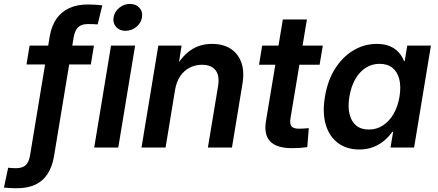

<svg xmlns="http://www.w3.org/2000/svg" viewBox="-101 -766 2274 997"><path d="M386.7 -529.3 370.6 -431.2H36.6L52.7 -529.3ZM-13.2 211.4Q-26.4 211.4 -37.4 210.9Q-48.3 210.4 -58.8 209.7Q-69.3 209 -80.6 208L-58.6 105Q-48.8 106 -38.8 106.7Q-28.8 107.4 -18.1 107.4Q15.6 107.4 32.5 91.6Q49.3 75.7 55.2 39.6L157.7 -579.6Q167 -632.3 192.4 -668.7Q217.8 -705.1 258.8 -723.9Q299.8 -742.7 354.5 -742.7Q375.5 -742.7 394.8 -741.5Q414.1 -740.2 430.2 -738.3L406.2 -639.2Q397 -640.1 383.1 -640.6Q369.1 -641.1 355 -641.1Q322.3 -641.1 305.2 -625Q288.1 -608.9 281.7 -573.2L179.7 43.9Q170.4 99.1 146.7 136.2Q123 173.3 83.3 192.4Q43.5 211.4 -13.2 211.4Z M388.2 0 475.6 -529.3H600.6L513.2 0ZM550.8 -606Q519.5 -606 501.7 -626.2Q483.9 -646.5 488.8 -675.8Q493.7 -705.6 518.3 -725.6Q543 -745.6 573.7 -745.6Q605 -745.6 623 -725.6Q641.1 -705.6 636.2 -675.8Q631.8 -646.5 606.9 -626.2Q582 -606 550.8 -606Z M808.1 -299.8 758.8 0H633.8L721.2 -529.3H841.8L821.3 -396L802.7 -399.9Q837.9 -469.2 886.7 -503.7Q935.5 -538.1 1000 -538.1Q1057.1 -538.1 1096.2 -513.2Q1135.3 -488.3 1152.1 -441.7Q1168.9 -395 1157.7 -329.1L1103.5 0H978.5L1031.2 -317.9Q1040.5 -374 1017.8 -401.9Q995.1 -429.7 948.2 -429.7Q913.6 -429.7 884.3 -414.8Q855 -399.9 835.2 -371.1Q815.4 -342.3 808.1 -299.8Z M1575.2 -529.3 1558.6 -429.7H1244.1L1260.3 -529.3ZM1367.7 -665H1492.7L1407.2 -150.4Q1402.8 -122.1 1412.8 -109.9Q1422.9 -97.7 1452.1 -97.7Q1462.4 -97.7 1477.5 -98.6Q1492.7 -99.6 1502.4 -100.6L1494.6 -2Q1478 0.5 1456.8 2Q1435.5 3.4 1415 3.4Q1335.9 3.4 1302.2 -31.7Q1268.6 -66.9 1279.8 -135.7Z M1765.1 10.3Q1699.2 10.3 1654.1 -23.4Q1608.9 -57.1 1590.6 -118.7Q1572.3 -180.2 1586.4 -264.2Q1600.6 -349.1 1639.6 -410.4Q1678.7 -471.7 1734.9 -504.9Q1791 -538.1 1855.5 -538.1Q1895.5 -538.1 1923.8 -525.9Q1952.1 -513.7 1970 -493.4Q1987.8 -473.1 1997.1 -448.7H2000.5L2013.7 -529.3H2136.7L2049.3 0H1926.8L1940.4 -81.5H1936Q1918.5 -56.2 1893.6 -35.4Q1868.7 -14.6 1836.7 -2.2Q1804.7 10.3 1765.1 10.3ZM1814 -93.3Q1855 -93.3 1887.7 -114.7Q1920.4 -136.2 1942.9 -174.8Q1965.3 -213.4 1973.6 -264.6Q1981.9 -316.4 1972.4 -354.5Q1962.9 -392.6 1937 -413.6Q1911.1 -434.6 1870.1 -434.6Q1830.1 -434.6 1797.9 -413.8Q1765.6 -393.1 1743.9 -355Q1722.2 -316.9 1713.4 -264.6Q1704.6 -212.4 1713.9 -173.8Q1723.1 -135.3 1748.5 -114.3Q1773.9 -93.3 1814 -93.3Z"/></svg>

Font: Inter 24pt SemiBold
Style: Italic
Weight: 600
Italic angle: -9.3988°
Designer: Rasmus Andersson
Foundry: rsms
Version: Version 4.001;git-66647c0bb